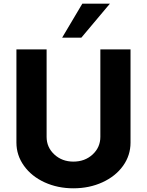

<svg xmlns="http://www.w3.org/2000/svg" viewBox="-20 -1020 804 1050"><path d="M319.8 -814 430.2 -1000H581.1L424.8 -814ZM381.3 9.8Q295.4 9.8 223.9 -22.9Q152.3 -55.7 111.1 -113.3Q69.8 -170.9 69.8 -240.2V-750H234.9V-271.5Q234.9 -214.4 277.1 -175.3Q319.3 -136.2 381.3 -136.2Q444.3 -136.2 486.6 -175.3Q528.8 -214.4 528.8 -271.5V-750H693.8V-240.2Q693.8 -170.4 653.1 -113.3Q612.3 -56.2 540.5 -23.2Q468.8 9.8 381.3 9.8Z"/></svg>

Font: Now Alt
Style: Bold
Weight: 700
Designer: Alfredo Marco Pradil
Foundry: Alfredo Marco Pradil
Version: Version 1.002;PS 001.002;hotconv 1.0.88;makeotf.lib2.5.64775